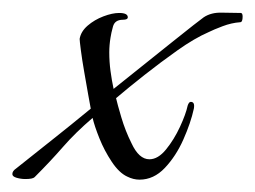

<svg xmlns="http://www.w3.org/2000/svg" viewBox="-32 -285 413 311"><path d="M194 6Q184 6 174 1Q161 -5 149 -23Q137 -41 129 -61Q121 -81 118 -94Q90 -70 70 -47Q50 -24 24 2Q21 5 9 5Q2 5 -5 3Q-12 1 -12 -3Q-12 -8 -6 -12Q29 -40 55 -60.5Q81 -81 115 -109Q114 -114 111 -131Q108 -148 104.5 -168Q101 -188 99 -203.5Q97 -219 97 -222Q99 -234 110 -243.5Q121 -253 135.5 -258.5Q150 -264 161 -264Q175 -264 175 -257Q175 -253 167 -253Q154 -253 151 -242Q148 -231 147 -224Q146 -218 145.5 -212Q145 -206 145 -200Q145 -185 147 -170Q149 -155 152 -141Q157 -145 172 -157Q187 -169 207 -185Q227 -201 247 -217Q267 -233 281 -244Q295 -255 298 -257Q310 -265 327.5 -264.5Q345 -264 358 -264Q361 -264 361 -258Q361 -249 357 -249Q343 -248 328.5 -242.5Q314 -237 306 -233Q283 -223 255.5 -203.5Q228 -184 202 -163.5Q176 -143 156 -126Q158 -117 164.5 -95Q171 -73 181 -53Q193 -27 210 -27Q224 -27 237 -43Q250 -59 259.5 -79.5Q269 -100 272 -114Q274 -120 277 -120Q284 -120 282 -109Q277 -86 265 -59Q253 -32 235 -13Q217 6 194 6Z"/></svg>

Font: Italianno
Style: Regular
Weight: 400
Designer: Robert E. Leuschke
Foundry: Robert E. Leuschke
Version: Version 1.100; ttfautohint (v1.8.3)